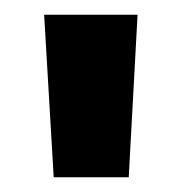

<svg xmlns="http://www.w3.org/2000/svg" viewBox="-20 -775 248 261"><path d="M53 -534 40 -755H167L155 -534Z"/></svg>

Font: DM Sans 16pt Black
Style: Regular
Weight: 900
Version: Version 4.004;gftools[0.9.30]